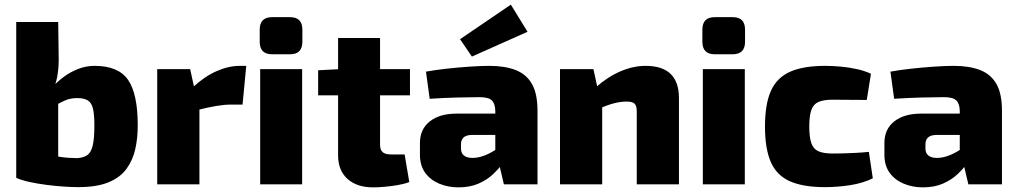

<svg xmlns="http://www.w3.org/2000/svg" viewBox="-20 -795 4387 828"><path d="M388 -511Q490 -511 532 -451Q574 -391 574 -254Q574 -200 563.5 -152.5Q553 -105 526 -67.5Q499 -30 448.5 -9Q398 12 317 12Q290 12 253.5 9.5Q217 7 178.5 2Q140 -3 106 -10.5Q72 -18 50 -28L195 -129Q209 -124 230.5 -120Q252 -116 274.5 -114.5Q297 -113 313 -113Q341 -115 357 -126.5Q373 -138 380 -168Q387 -198 387 -253Q387 -301 381 -326.5Q375 -352 358.5 -362Q342 -372 313 -372Q284 -372 262 -362.5Q240 -353 214 -338L201 -414Q224 -440 253 -462Q282 -484 316.5 -497.5Q351 -511 388 -511ZM231 -700 233 -551Q234 -516 229.5 -481.5Q225 -447 213 -416L231 -403V-20L50 -28V-700Z M800 -497 822 -397 840 -384V0H658V-497ZM1042 -511 1026 -344H978Q948 -344 912 -338Q876 -332 821 -318L810 -417Q860 -464 912.5 -487.5Q965 -511 1014 -511Z M1283 -497V0H1102V-497ZM1231 -721Q1284 -721 1284 -667V-615Q1284 -561 1231 -561H1153Q1100 -561 1100 -615V-667Q1100 -721 1153 -721Z M1619 -631V-171Q1619 -149 1630 -139Q1641 -129 1667 -129H1725L1745 -10Q1725 -2 1696.5 3Q1668 8 1639 10.5Q1610 13 1589 13Q1519 13 1478.5 -23.5Q1438 -60 1438 -125V-631ZM1748 -497V-384H1352V-492L1448 -497Z M2090 -511Q2157 -511 2203.5 -493Q2250 -475 2274 -433Q2298 -391 2298 -317V0H2153L2128 -107L2116 -125V-318Q2115 -349 2100.5 -362.5Q2086 -376 2048 -376Q2009 -376 1952 -374.5Q1895 -373 1833 -369L1817 -486Q1854 -493 1903.5 -498.5Q1953 -504 2003 -507.5Q2053 -511 2090 -511ZM2226 -305 2225 -213H2012Q1989 -212 1978.5 -201.5Q1968 -191 1968 -173V-154Q1968 -135 1980.5 -124.5Q1993 -114 2018 -114Q2043 -114 2071 -125Q2099 -136 2126 -155Q2153 -174 2173 -196V-132Q2165 -116 2148.5 -92Q2132 -68 2106 -43.5Q2080 -19 2043 -3Q2006 13 1957 13Q1912 13 1874 -3Q1836 -19 1813.5 -50Q1791 -81 1791 -128V-178Q1791 -238 1833.5 -271.5Q1876 -305 1949 -305ZM2183 -775 2255 -658 2015 -551 1964 -626Z M2764 -511Q2908 -511 2908 -372V0H2726V-315Q2726 -339 2716.5 -348Q2707 -357 2683 -357Q2658 -357 2629.5 -350Q2601 -343 2558 -324L2549 -418Q2601 -464 2656 -487.5Q2711 -511 2764 -511ZM2539 -497 2561 -397 2577 -384V0H2395V-497Z M3192 -497V0H3011V-497ZM3140 -721Q3193 -721 3193 -667V-615Q3193 -561 3140 -561H3062Q3009 -561 3009 -615V-667Q3009 -721 3062 -721Z M3539 -511Q3568 -511 3603 -508Q3638 -505 3673 -497.5Q3708 -490 3736 -477L3718 -364Q3673 -364 3637 -364.5Q3601 -365 3570 -365Q3532 -365 3510 -355.5Q3488 -346 3479 -321Q3470 -296 3470 -249Q3470 -203 3479 -177.5Q3488 -152 3510 -142.5Q3532 -133 3570 -133Q3587 -133 3612 -133.5Q3637 -134 3667 -135.5Q3697 -137 3727 -140L3744 -26Q3701 -5 3646.5 3.5Q3592 12 3537 12Q3443 12 3386 -13.5Q3329 -39 3304 -96.5Q3279 -154 3279 -249Q3279 -346 3304.5 -403Q3330 -460 3387 -485.5Q3444 -511 3539 -511Z M4093 -511Q4160 -511 4206.5 -493Q4253 -475 4277 -433Q4301 -391 4301 -317V0H4156L4131 -107L4119 -125V-318Q4118 -349 4103.5 -362.5Q4089 -376 4051 -376Q4012 -376 3955 -374.5Q3898 -373 3836 -369L3820 -486Q3857 -493 3906.5 -498.5Q3956 -504 4006 -507.5Q4056 -511 4093 -511ZM4229 -305 4228 -213H4015Q3992 -212 3981.5 -201.5Q3971 -191 3971 -173V-154Q3971 -135 3983.5 -124.5Q3996 -114 4021 -114Q4046 -114 4074 -125Q4102 -136 4129 -155Q4156 -174 4176 -196V-132Q4168 -116 4151.5 -92Q4135 -68 4109 -43.5Q4083 -19 4046 -3Q4009 13 3960 13Q3915 13 3877 -3Q3839 -19 3816.5 -50Q3794 -81 3794 -128V-178Q3794 -238 3836.5 -271.5Q3879 -305 3952 -305Z"/></svg>

Font: Exo 2 ExtraBold
Style: Regular
Weight: 800
Designer: Natanael Gama
Foundry: Natanael Gama
Version: Version 2.010